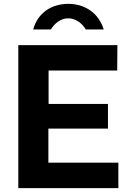

<svg xmlns="http://www.w3.org/2000/svg" viewBox="-20 -976 682 996"><path d="M594 0V-132H231V-309H540V-437H232V-610H588L589 -742H75V0ZM518 -823C493 -906 423 -956 334 -956C248 -956 176 -910 152 -823H244C261 -852 293 -881 334 -881C372 -881 407 -855 425 -823Z"/></svg>

Font: Cheyenne Sans
Style: Bold
Weight: 700
Designer: The Public Sans project authors (U.S. Web Design System), Libre Franklin designed by Pablo Impallari and Rodrigo Fuenzal
Foundry: The Cheyenne Sans Project Authors
Version: Version 2.007